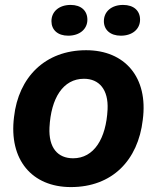

<svg xmlns="http://www.w3.org/2000/svg" viewBox="-20 -750 637 780"><path d="M268 10C436 10 541 -99 560 -263C583 -436 487 -546 330 -546C163 -546 55 -436 37 -275C15 -101 110 10 268 10ZM277 -107C215 -107 177 -149 181 -232C187 -351 236 -430 321 -430C383 -430 421 -386 417 -305C411 -187 362 -107 277 -107ZM471 -605C518 -605 549 -632 549 -670C549 -706 524 -730 480 -730C433 -730 402 -703 402 -664C402 -629 428 -605 471 -605ZM257 -605C304 -605 335 -632 335 -670C335 -706 310 -730 267 -730C220 -730 189 -703 189 -664C189 -629 214 -605 257 -605Z"/></svg>

Font: Mona Sans
Style: Bold Italic
Weight: 700
Italic angle: -11.7°
Designer: Deni Anggara
Foundry: GitHub
Version: Version 2.000;Glyphs 3.2.3 (3260)